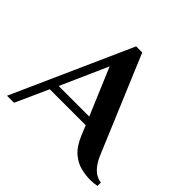

<svg xmlns="http://www.w3.org/2000/svg" viewBox="-164 -830 1004 1004"><g transform="rotate(45 338.0 -328.0)"><path d="M628 4Q595 4 558.5 -4.5Q522 -13 488.5 -41Q455 -69 431 -126L408 -182H142L60 0H8L303 -660H348L572 -126Q590 -82 616 -56Q642 -30 676 -26V-1Q668 1 653.5 2.5Q639 4 628 4ZM163 -227H389L279 -488Z"/></g></svg>

Font: El Messiri
Style: Bold
Weight: 700
Designer: Mohamed Gaber
Foundry: Kief Type Foundry
Version: Version 2.020; ttfautohint (v1.8.3)